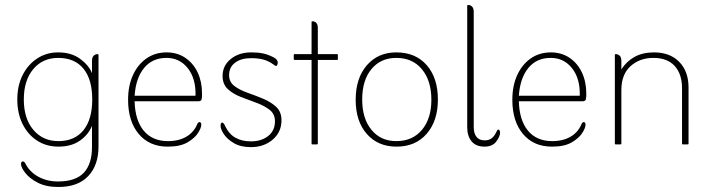

<svg xmlns="http://www.w3.org/2000/svg" viewBox="-20 -576 2832 766"><path d="M347 -284V-332Q347 -348 354 -354Q361 -360 368 -360H370Q373 -360 373 -357V9Q373 83 332 126.5Q291 170 213 170Q164 170 131 153Q98 136 81 114Q64 92 64 79Q64 68 71 68Q76 68 80 74Q97 109 132 128.5Q167 148 211 148Q282 148 314.5 113Q347 78 347 11V-74Q333 -39 299 -15Q265 9 213 9Q165 9 128 -15Q91 -39 70 -81.5Q49 -124 49 -179Q49 -234 70 -276Q91 -318 128 -342.5Q165 -367 212 -367Q265 -367 300 -341Q335 -315 347 -284ZM213 -13Q278 -13 313 -56.5Q348 -100 348 -179Q348 -259 313 -302Q278 -345 212 -345Q150 -345 112.5 -300Q75 -255 75 -179Q75 -103 113 -58Q151 -13 213 -13Z M772 -172H517Q519 -96 553.5 -54.5Q588 -13 650 -13Q694 -13 724 -31Q754 -49 767 -81Q771 -89 776 -89Q780 -89 781.5 -85.5Q783 -82 783 -78Q783 -66 770 -45.5Q757 -25 728 -8Q699 9 649 9Q576 9 533.5 -41.5Q491 -92 491 -178Q491 -234 510.5 -276.5Q530 -319 564.5 -343Q599 -367 645 -367Q687 -367 719 -345.5Q751 -324 768.5 -287Q786 -250 786 -203Q786 -196 786 -193Q786 -190 785 -183Q784 -172 772 -172ZM517 -194H760Q762 -262 729.5 -303.5Q697 -345 644 -345Q588 -345 555 -305Q522 -265 517 -194Z M1088 -324 1087 -319Q1085 -313 1082 -313Q1077 -313 1072 -318Q1053 -332 1032 -338Q1011 -344 982 -344Q942 -344 918 -326Q894 -308 894 -276Q894 -249 915 -233Q936 -217 967.5 -206Q999 -195 1030 -182Q1061 -169 1082 -149.5Q1103 -130 1103 -96Q1103 -49 1068 -19Q1033 11 981 11Q940 11 913 -5Q886 -21 873 -41Q860 -61 860 -74Q860 -87 867 -87Q871 -87 876 -78Q892 -42 918.5 -27Q945 -12 981 -12Q1023 -12 1050 -33.5Q1077 -55 1077 -92Q1077 -121 1056 -137.5Q1035 -154 1004 -165.5Q973 -177 941.5 -189Q910 -201 889 -220.5Q868 -240 868 -273Q868 -314 900.5 -340.5Q933 -367 982 -367Q1009 -367 1028.5 -363Q1048 -359 1068 -349Q1082 -342 1085.5 -335.5Q1089 -329 1088 -324Z M1223 -337H1155Q1152 -337 1152 -340V-357Q1152 -360 1155 -360H1223V-488Q1223 -491 1225 -491H1228Q1235 -491 1241.5 -485Q1248 -479 1248 -463V-360H1325Q1328 -360 1328 -357V-340Q1328 -337 1325 -337H1248V-3Q1248 0 1245 0H1225Q1223 0 1223 -3Z M1562 9Q1488 9 1443.5 -41.5Q1399 -92 1399 -178Q1399 -264 1443.5 -315.5Q1488 -367 1561 -367Q1638 -367 1682.5 -316Q1727 -265 1727 -179Q1727 -94 1682.5 -42.5Q1638 9 1562 9ZM1561 -13Q1626 -13 1663.5 -58Q1701 -103 1701 -178Q1701 -254 1663.5 -299.5Q1626 -345 1561 -345Q1499 -345 1462 -300.5Q1425 -256 1425 -179Q1425 -103 1462 -58Q1499 -13 1561 -13Z M1913 9Q1879 9 1861.5 -12Q1844 -33 1844 -68V-553Q1844 -556 1847 -556H1849Q1857 -556 1863.5 -549.5Q1870 -543 1870 -528V-69Q1870 -44 1881 -30Q1892 -16 1914 -16Q1932 -16 1943 -25.5Q1954 -35 1961 -51Q1964 -59 1968 -59Q1972 -59 1973.5 -55Q1975 -51 1975 -46Q1975 -32 1960 -11.5Q1945 9 1913 9Z M2305 -172H2050Q2052 -96 2086.5 -54.5Q2121 -13 2183 -13Q2227 -13 2257 -31Q2287 -49 2300 -81Q2304 -89 2309 -89Q2313 -89 2314.5 -85.5Q2316 -82 2316 -78Q2316 -66 2303 -45.5Q2290 -25 2261 -8Q2232 9 2182 9Q2109 9 2066.5 -41.5Q2024 -92 2024 -178Q2024 -234 2043.5 -276.5Q2063 -319 2097.5 -343Q2132 -367 2178 -367Q2220 -367 2252 -345.5Q2284 -324 2301.5 -287Q2319 -250 2319 -203Q2319 -196 2319 -193Q2319 -190 2318 -183Q2317 -172 2305 -172ZM2050 -194H2293Q2295 -262 2262.5 -303.5Q2230 -345 2177 -345Q2121 -345 2088 -305Q2055 -265 2050 -194Z M2459 -332V-299Q2479 -331 2511.5 -349Q2544 -367 2589 -367Q2653 -367 2690 -329Q2727 -291 2727 -227V-3Q2727 0 2724 0H2704Q2701 0 2701 -3V-224Q2701 -281 2671.5 -313Q2642 -345 2587 -345Q2532 -345 2495.5 -312Q2459 -279 2459 -217V-3Q2459 0 2456 0H2436Q2433 0 2433 -3V-357Q2433 -360 2436 -360H2438Q2445 -360 2452 -354Q2459 -348 2459 -332Z"/></svg>

Font: Zain ExtraLight
Style: Regular
Weight: 200
Designer: Zain,Boutros
Foundry: Mobile Telecommunications Company (Zain), 2024
Version: Version 1.51; ttfautohint (v1.8.4)